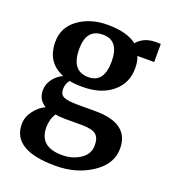

<svg xmlns="http://www.w3.org/2000/svg" viewBox="-118 -509 697 794"><g transform="rotate(20 230.0 -111.5)"><path d="M389 -293Q390 -227 341 -186Q292 -145 211 -145Q173 -145 152 -150Q138 -133 138 -110Q138 -85 156 -77Q174 -69 219 -69H295Q444 -69 444 42Q444 110 376 155Q308 200 217 200H216Q27 200 27 85Q27 54 47.5 26.5Q68 -1 96 -14Q61 -35 61 -76Q61 -102 77 -124.5Q93 -147 120 -160Q41 -192 41 -282Q41 -346 93.5 -384Q146 -422 221 -422Q307 -422 350 -388Q380 -423 431 -423H454V-343H380Q389 -322 389 -293ZM188 4Q162 4 145 0Q127 27 127 63Q127 149 227 149H228Q272 149 306.5 126.5Q341 104 341 65Q341 32 324 18Q307 4 262 4ZM288 -285Q288 -377 217 -377Q144 -377 144 -288Q144 -191 219 -191Q288 -191 288 -285Z"/></g></svg>

Font: Aikya SemiBold
Style: Regular
Weight: 600
Designer: Neelakash Kshetrimayum (Latin subset based on Merriweather by Eben Sorkin)
Foundry: Brand New Type
Version: Version 1.00 b005